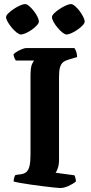

<svg xmlns="http://www.w3.org/2000/svg" viewBox="-20 -946 456 966"><path d="M282.5 0Q275.5 0 252.2 -2.5Q229 -5 198.2 -8.8Q167.5 -12.5 136.2 -17Q105 -21.5 81.2 -25.8Q57.5 -30 48.5 -33Q48.5 -42 51.2 -51.5Q54 -61 57.5 -65.5L86.5 -69.5Q104 -72 114 -81.8Q124 -91.5 128.8 -112.2Q133.5 -133 133.5 -167.5V-564.5Q133.5 -608.5 141.5 -624Q149.5 -639.5 151.5 -641.5H59.5Q57 -646 53 -653.8Q49 -661.5 48 -673Q54 -679.5 66.2 -686.8Q78.5 -694 91.2 -699Q104 -704 109.5 -704H354.5Q358.5 -698.5 363 -687.5Q367.5 -676.5 368 -659L324.5 -646Q308.5 -641.5 298 -633.2Q287.5 -625 282.2 -608.2Q277 -591.5 277 -560V-143Q277 -118.5 271.2 -101Q265.5 -83.5 259.5 -77L354.5 -64Q356.5 -61 359.2 -51.2Q362 -41.5 362 -33Q346.5 -20 324 -10Q301.5 0 282.5 0ZM314.5 -772.5Q306.7 -772.5 294.3 -782.2Q282 -792 269.8 -806.5Q257.5 -821 249.5 -835.6Q241.5 -850.2 241.5 -859.5Q241.5 -868.2 252.5 -879.1Q263.5 -890 279.8 -900.8Q296 -911.5 311.8 -918.5Q327.6 -925.5 337 -925.5Q345.5 -925.5 357.2 -915.5Q369 -905.5 380.2 -890.8Q391.4 -876 398.7 -861.3Q406 -846.5 406 -837.4Q406 -829.5 395.8 -818.5Q385.5 -807.5 370.5 -797Q355.5 -786.5 340.1 -779.5Q324.8 -772.5 314.5 -772.5ZM84.7 -772.5Q76.7 -772.5 64.1 -782.2Q51.5 -792 39.2 -806.8Q27 -821.5 18.8 -835.9Q10.5 -850.3 10.5 -859.5Q10.5 -868.2 21.8 -879.1Q33 -890 49 -900.8Q65 -911.5 81 -918.5Q97 -925.5 106.5 -925.5Q115 -925.5 126.5 -915.8Q138 -906 149.5 -891.5Q161 -877 168.2 -862.3Q175.5 -847.6 175.5 -837.4Q175.5 -829.5 165.5 -818.5Q155.5 -807.5 140.8 -797Q126 -786.5 110.5 -779.5Q95 -772.5 84.7 -772.5Z"/></svg>

Font: Texturina Medium
Style: Regular
Weight: 500
Designer: Guillermo Torres Carreño
Foundry: Omnibus-Type
Version: Version 1.003